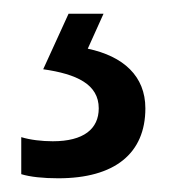

<svg xmlns="http://www.w3.org/2000/svg" viewBox="-20 -113 249 280"><path d="M192 45C192 -2 160 -31 108 -42L131 -93H80L43 -12C92 -5 124 10 124 45C124 75 102 93 57 93C41 93 24 91 11 87V141C24 145 43 147 65 147C147 147 192 111 192 45Z"/></svg>

Font: Noto Sans Kannada UI Condensed
Style: Regular
Weight: 400
Width: 3
Designer: Jelle Bosma - Monotype Design Team
Foundry: Monotype Imaging Inc.
Version: Version 2.005